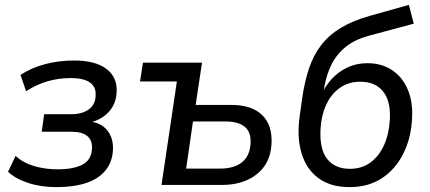

<svg xmlns="http://www.w3.org/2000/svg" viewBox="-20 -758 1763 787"><path d="M211 9Q147 9 94.5 -8.5Q42 -26 13 -54L44 -119Q74 -91 119 -77.5Q164 -64 216 -64Q282 -64 318.5 -83.5Q355 -103 357 -149Q359 -183 337.5 -200.5Q316 -218 273 -218H151L161 -290H274Q317 -290 344.5 -310Q372 -330 372 -369Q374 -401 349 -419.5Q324 -438 269 -438Q221 -438 175.5 -425Q130 -412 87 -384L64 -451Q108 -480 164.5 -495Q221 -510 283 -510Q372 -510 417 -475Q462 -440 458 -380Q457 -347 441.5 -320.5Q426 -294 399.5 -277Q373 -260 339 -254L342 -261Q393 -256 419 -224.5Q445 -193 443 -145Q441 -94 412 -59Q383 -24 332 -7.5Q281 9 211 9Z M642 0 705 -424H554L566 -501H808L782 -328H927Q1012 -328 1054.5 -286.5Q1097 -245 1093 -169Q1090 -115 1064.5 -78Q1039 -41 994 -20.5Q949 0 889 0ZM743 -67H883Q940 -67 972 -93Q1004 -119 1007 -169Q1010 -217 983 -238.5Q956 -260 906 -260H771Z M1413 9Q1335 9 1285 -28Q1235 -65 1215.5 -131.5Q1196 -198 1209 -286L1219 -358Q1229 -425 1247 -478.5Q1265 -532 1296.5 -573Q1328 -614 1376.5 -643.5Q1425 -673 1496 -693L1656 -738L1676 -661L1490 -611Q1435 -596 1398 -566.5Q1361 -537 1339.5 -495Q1318 -453 1309 -399L1305 -363H1295Q1311 -403 1339 -433.5Q1367 -464 1404 -481.5Q1441 -499 1486 -499Q1544 -499 1586.5 -471Q1629 -443 1651 -392Q1673 -341 1669 -272Q1665 -191 1632.5 -127Q1600 -63 1544.5 -27Q1489 9 1413 9ZM1414 -66Q1463 -66 1498.5 -92Q1534 -118 1554.5 -164Q1575 -210 1578 -269Q1582 -344 1550 -383.5Q1518 -423 1457 -423Q1408 -423 1372.5 -397.5Q1337 -372 1317 -328.5Q1297 -285 1294 -231Q1289 -147 1321 -106.5Q1353 -66 1414 -66Z"/></svg>

Font: Nunitoga
Style: Medium Italic
Weight: 500
Italic angle: -9°
Designer: Vernon Adams
Foundry: Vernon Adams
Version: Version 1.0